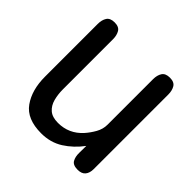

<svg xmlns="http://www.w3.org/2000/svg" viewBox="-145 -660 789 789"><g transform="rotate(45 250.0 -265.0)"><path d="M198.2 2.9Q115.2 2.9 80.1 -46.4Q44.9 -95.7 44.9 -172.9V-479.5Q44.9 -502.9 54.7 -518.1Q64.5 -533.2 89.8 -533.2Q115.2 -533.2 124.5 -517.6Q133.8 -502 133.8 -479.5V-187.5Q133.8 -159.2 140.6 -133.3Q147.5 -107.4 165.5 -91.8Q183.6 -76.2 216.8 -76.2Q280.3 -76.2 323.2 -124Q339.8 -142.6 353 -166Q366.2 -189.5 366.2 -214.8V-479.5Q366.2 -502.9 376 -518.1Q385.7 -533.2 411.1 -533.2Q436.5 -533.2 445.8 -517.6Q455.1 -502 455.1 -479.5V-45.9Q455.1 -23.4 444.3 -10.3Q433.6 2.9 410.2 2.9Q382.8 2.9 374 -12.7Q365.2 -28.3 365.7 -50.8Q366.2 -73.2 366.2 -91.8Q335 -49.8 293.5 -23.4Q252 2.9 198.2 2.9Z"/></g></svg>

Font: Kosugi Maru
Style: Regular
Weight: 400
Designer: MOTOYA
Version: Version 4.002